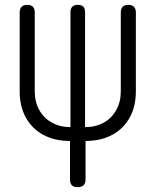

<svg xmlns="http://www.w3.org/2000/svg" viewBox="-20 -580 640 790"><path d="M300 190Q283 190 275.5 182Q268 174 268 158V0Q205 0 158.5 -25Q112 -50 86.5 -96Q61 -142 61 -204V-529Q61 -544 69 -552Q77 -560 92 -560Q108 -560 115.5 -552Q123 -544 123 -529V-204Q123 -161 141.5 -127.5Q160 -94 193.5 -75.5Q227 -57 270 -57V-530Q270 -545 277.5 -552.5Q285 -560 300 -560Q316 -560 323 -552.5Q330 -545 330 -530V-57Q374 -57 407 -75.5Q440 -94 458.5 -127.5Q477 -161 477 -204V-529Q477 -544 484.5 -552Q492 -560 508 -560Q523 -560 531 -552Q539 -544 539 -529V-204Q539 -142 513.5 -96Q488 -50 441.5 -25Q395 0 332 0V158Q332 174 324 182Q316 190 300 190Z"/></svg>

Font: Maple Mono ExtraLight
Style: Regular
Weight: 275
Monospace: yes
Designer: subframe7536
Version: Version 7.000